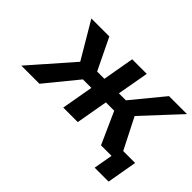

<svg xmlns="http://www.w3.org/2000/svg" viewBox="-141 -1092 1647 1647"><g transform="rotate(45 682.0 -268.5)"><path d="M882 -290 1012 0H1232L1038 -382L1344 -711H1126L890 -424H805L856 -711H679L629 -424H541L402 -711H184L379 -381L45 0H265L502 -290H605L554 0H730L781 -290ZM1278 174 1326 -100H1157L1109 174Z"/></g></svg>

Font: Asimov
Style: XWidIt
Weight: 500
Designer: Google
Version: Version 2.000980; 2014